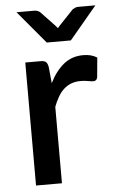

<svg xmlns="http://www.w3.org/2000/svg" viewBox="-52 -757 479 793"><g transform="rotate(-5 187.0 -360.0)"><path d="M166.5 -415.5Q190.5 -464 224.5 -491.8Q258.5 -519.5 306 -519.5Q322.5 -519.5 337 -515.8Q351.5 -512 363 -504.5L355.5 -423.5Q353.5 -415 349.2 -411.8Q345 -408.5 338 -408.5Q330.5 -408.5 316.5 -411.2Q302.5 -414 287 -414Q264.5 -414 247.2 -407.5Q230 -401 216.2 -388.5Q202.5 -376 192 -358Q181.5 -340 172.5 -317V0H65V-510H127.5Q144.5 -510 151 -503.8Q157.5 -497.5 160 -482ZM374 -720 260.5 -584.5H160.5L47 -720H121.5Q128.5 -720 134.5 -717.5Q140.5 -715 144 -712L202 -651Q206.5 -646 212 -639.5Q214.5 -643 216.8 -645.8Q219 -648.5 221.5 -651L279.5 -712Q283.5 -714.5 289.5 -717.2Q295.5 -720 302 -720Z"/></g></svg>

Font: Lato 2
Style: Regular
Weight: 600
Designer: Lukasz Dziedzic with Adam Twardoch and Botio Nikoltchev
Foundry: tyPoland Lukasz Dziedzic
Version: Version 2.015; 2015-08-06; http://www.latofonts.com/